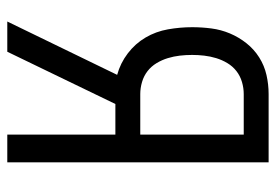

<svg xmlns="http://www.w3.org/2000/svg" viewBox="-138 -638 775 540"><g transform="rotate(90 250.0 -367.5)"><path d="M40 0 190 -309Q157 -318 129.5 -339Q102 -360 85 -389Q68 -418 62 -452Q56 -486 56 -520Q56 -547 59.5 -574Q63 -601 73.5 -626Q84 -651 101 -672.5Q118 -694 141 -708.5Q164 -723 190.5 -729Q217 -735 244 -735H436V0H358V-304H272L125 0ZM358 -374V-665H244Q227 -665 210 -660Q193 -655 179.5 -644.5Q166 -634 157 -619Q148 -604 143 -587.5Q138 -571 136 -554Q134 -537 134 -520Q134 -502 136 -485Q138 -468 143 -451.5Q148 -435 157 -420Q166 -405 179.5 -394.5Q193 -384 210 -379Q227 -374 244 -374Z"/></g></svg>

Font: Iosevka www.saffi
Style: Regular
Weight: 400
Monospace: yes
Designer: Belleve Invis
Foundry: Belleve Invis
Version: Version 22.0.2; ttfautohint (v1.8.3)